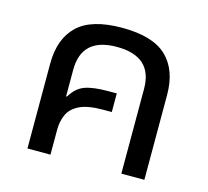

<svg xmlns="http://www.w3.org/2000/svg" viewBox="-82 -622 778 717"><g transform="rotate(15 307.0 -263.5)"><path d="M81 0V-328Q81 -424 134.5 -475.5Q188 -527 307 -527Q426 -527 479.5 -475.5Q533 -424 533 -328V0H444V-328Q444 -453 306 -453Q170 -453 170 -328V-226L173 -225Q195 -262 227 -273.5Q259 -285 317 -285H350V-213H317Q256 -213 224.5 -197Q193 -181 181.5 -154.5Q170 -128 170 -97V0Z"/></g></svg>

Font: Noto Sans Thai UI
Style: Regular
Weight: 400
Designer: Monotype Design Team
Foundry: Monotype Imaging Inc.
Version: Version 2.000